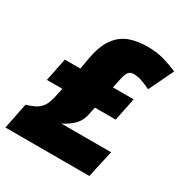

<svg xmlns="http://www.w3.org/2000/svg" viewBox="-177 -854 941 985"><g transform="rotate(30 294.0 -362.0)"><path d="M-8.8 0 22 -152.8Q60.1 -163.6 82.3 -177.7Q104.5 -191.9 116.2 -214.4Q127.9 -236.8 134.8 -271L145 -317.9H53.2L81.1 -454.1H172.9L184.1 -517.1Q198.7 -600.6 231.4 -645.5Q264.2 -690.4 311 -707.3Q357.9 -724.1 415 -724.1Q471.7 -724.1 514.4 -711.7Q557.1 -699.2 597.2 -682.1L526.9 -536.1Q494.6 -551.3 471.2 -559.1Q447.8 -566.9 422.9 -566.9Q405.8 -566.9 395.3 -554.9Q384.8 -543 377.9 -509.8L366.2 -454.1H488.8L460.9 -317.9H337.9L328.1 -272Q318.4 -227.1 288.3 -200.4Q258.3 -173.8 229 -161.1H523.9L488.8 0Z"/></g></svg>

Font: Open Sans ExtraBold
Style: Italic
Weight: 800
Italic angle: -12°
Designer: Monotype Design Team
Foundry: Monotype Imaging Inc.
Version: Version 3.000; ttfautohint (v1.8.4)